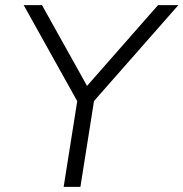

<svg xmlns="http://www.w3.org/2000/svg" viewBox="-20 -725 712 745"><path d="M227 0 285 -366 290 -314 72 -705H143L322 -384H311L593 -705H672L328 -314L350 -366L292 0Z"/></svg>

Font: Nunito Sans 10pt Light
Style: Italic
Weight: 300
Italic angle: -9°
Designer: Vernon Adams
Foundry: Vernon Adams
Version: Version 3.101;gftools[0.9.27]